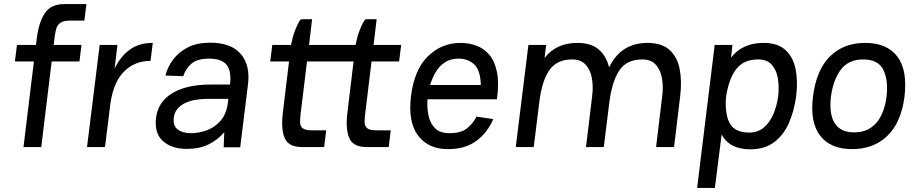

<svg xmlns="http://www.w3.org/2000/svg" viewBox="-20 -720 4477 940"><path d="M63 -500H156L160 -531Q169 -608 198.5 -654Q228 -700 295 -700H403L393 -619H322Q290 -619 275 -608Q260 -597 255 -578Q250 -559 247 -536L243 -500H379L369 -419H233L182 0H95L146 -419H53Z M406 0 468 -500H555L541 -384Q570 -444 615.5 -477Q661 -510 728 -510L717 -422Q641 -422 589 -371.5Q537 -321 521 -217L494 0Z M895 9Q821 9 778 -29Q735 -67 744 -144Q754 -222 824 -264Q894 -306 1008 -306H1106Q1114 -372 1089.5 -402.5Q1065 -433 1004 -433Q945 -433 916.5 -407.5Q888 -382 877 -347L790 -350Q800 -392 828 -429Q856 -466 900.5 -488.5Q945 -511 1008 -511Q1111 -511 1158.5 -456Q1206 -401 1194 -306L1156 1H1075L1078 -73Q1046 -35 1001 -13Q956 9 895 9ZM916 -68Q953 -68 992 -82Q1031 -96 1060 -129Q1089 -162 1096 -219L1098 -236H1002Q921 -236 878.5 -211.5Q836 -187 831 -145Q826 -105 849.5 -86.5Q873 -68 916 -68Z M1313 -500H1405V-501Q1407 -513 1412.5 -534Q1418 -555 1426.5 -576Q1435 -597 1443 -611.5Q1451 -626 1458 -626H1508L1493 -500H1721V-501Q1723 -513 1728.5 -534Q1734 -555 1742.5 -576Q1751 -597 1759 -611.5Q1767 -626 1774 -626H1824L1809 -500H1944L1934 -419H1799L1768 -164Q1765 -141 1765 -122Q1765 -103 1777.5 -92.5Q1790 -82 1822 -82H1893L1883 0H1775Q1707 0 1689 -46Q1671 -92 1681 -170L1711 -419H1483L1452 -164Q1449 -141 1449 -122Q1449 -103 1461.5 -92.5Q1474 -82 1506 -82H1577L1567 0H1459Q1391 0 1373 -46Q1355 -92 1365 -170L1395 -419H1303Z M2313 -149 2395 -137Q2366 -69 2310.5 -29Q2255 11 2171 10Q2078 10 2027.5 -55.5Q1977 -121 1992 -248Q2008 -379 2075 -444.5Q2142 -510 2235 -510Q2275 -510 2312 -496.5Q2349 -483 2375.5 -452Q2402 -421 2413 -367.5Q2424 -314 2413 -234H2073Q2070 -194 2077.5 -156Q2085 -118 2109 -93Q2133 -68 2181 -68Q2238 -68 2267.5 -92.5Q2297 -117 2313 -149ZM2225 -433Q2186 -433 2158.5 -415Q2131 -397 2113.5 -367.5Q2096 -338 2086 -304H2334Q2332 -377 2301.5 -405Q2271 -433 2225 -433Z M2505 0 2567 -500H2654L2646 -436Q2703 -510 2807 -510Q2874 -510 2911.5 -477.5Q2949 -445 2962 -390Q3020 -510 3150 -510Q3220 -510 3258 -475.5Q3296 -441 3307.5 -382Q3319 -323 3310 -249L3280 0H3192L3222 -249Q3228 -295 3221 -336Q3214 -377 3191 -403Q3168 -429 3124 -429Q3048 -429 3012 -375Q2976 -321 2963 -217L2936 0H2849L2879 -249Q2885 -295 2878 -336Q2871 -377 2847.5 -403Q2824 -429 2781 -429Q2705 -429 2668.5 -375Q2632 -321 2620 -217L2593 0Z M3480 200H3393L3479 -500H3566L3559 -438Q3615 -510 3718 -510Q3787 -510 3825 -475.5Q3863 -441 3875 -382Q3887 -323 3878 -251V-249Q3868 -176 3842 -117Q3816 -58 3769.5 -23.5Q3723 11 3654 11Q3551 11 3513 -62ZM3692 -429Q3624 -429 3588 -386Q3552 -343 3537 -260L3534 -239Q3529 -156 3554.5 -113.5Q3580 -71 3648 -71Q3691 -71 3720.5 -96.5Q3750 -122 3767 -163Q3784 -204 3790 -250Q3795 -297 3788 -337.5Q3781 -378 3758 -403.5Q3735 -429 3692 -429Z M3960 -245Q3976 -377 4043 -443.5Q4110 -510 4216 -510Q4322 -510 4373 -443.5Q4424 -377 4408 -245Q4392 -121 4325 -55.5Q4258 10 4152 10Q4046 10 3995.5 -55.5Q3945 -121 3960 -245ZM4162 -72Q4211 -72 4244 -95Q4277 -118 4295.5 -157Q4314 -196 4320 -245Q4330 -326 4305 -377.5Q4280 -429 4206 -429Q4133 -429 4095.5 -377.5Q4058 -326 4048 -245Q4042 -196 4050.5 -157Q4059 -118 4086 -95Q4113 -72 4162 -72Z"/></svg>

Font: Haskoy Medium
Style: Italic
Weight: 500
Designer: Ertekin Erdin
Foundry: Ertekin Erdin
Version: Version 2.000; ttfautohint (v1.8.4.7-5d5b)